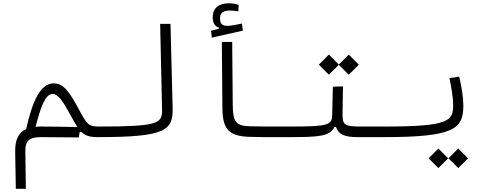

<svg xmlns="http://www.w3.org/2000/svg" viewBox="-20 -840 2970 1179"><path d="M77.1 319.3H138.7L135.7 90.3C134.8 29.3 153.3 2 231.9 2C288.6 2 391.1 3.4 463.9 3.9L469.2 -28.8L480.5 -29.3C504.9 -5.9 532.7 2 580.1 2C603.5 2 616.2 -5.9 616.2 -32.2C616.2 -53.7 607.4 -63 585.9 -63C523.4 -63 513.7 -75.7 460.9 -174.8C406.7 -274.4 371.1 -328.1 309.1 -328.1C227.1 -328.1 177.7 -213.9 140.6 -47.4C91.8 -25.4 71.8 21.5 73.2 92.8ZM455.6 -59.6C391.6 -61.5 293.5 -63 227.5 -63C217.3 -63 207.5 -62.5 198.7 -61.5C229.5 -182.6 258.3 -263.2 302.7 -263.2C336.4 -263.2 365.7 -220.7 414.1 -131.3C430.2 -101.6 442.9 -78.1 455.6 -59.6Z M580.1 2C1000.5 2 1043.9 -39.1 1040 -180.7L1026.9 -693.4H963.4L975.1 -169.4C977.1 -81.1 954.1 -63 585.9 -63C566.4 -63 552.7 -56.2 552.7 -31.2C552.7 -8.8 561 2 580.1 2Z M1752 2C1769 2 1778.3 -12.2 1778.3 -35.2C1778.3 -52.7 1770.5 -63 1757.8 -63C1739.7 -63 1723.1 -63 1707 -63C1631.3 -63 1573.7 -63 1519.5 -64.5C1431.2 -66.9 1410.2 -85 1409.2 -197.3L1405.8 -582.5H1342.3L1345.7 -175.3C1346.7 -41 1390.1 -5.9 1503.9 0C1562 2.4 1627.4 2 1697.3 2C1715.3 2 1733.4 2 1752 2ZM1280.8 -608.9 1471.2 -651.9 1465.3 -695.3C1435.1 -689.5 1399.4 -681.2 1377.9 -681.2C1344.7 -681.2 1331.1 -692.9 1331.1 -727.5C1331.1 -759.3 1347.2 -775.4 1393.6 -775.4C1411.1 -775.4 1426.8 -772.9 1443.4 -770.5L1445.8 -810.1C1427.2 -816.4 1408.2 -819.8 1384.3 -819.8C1323.7 -819.8 1286.1 -790 1286.1 -733.9C1286.1 -699.7 1298.3 -678.7 1324.2 -669.9V-663.6L1275.9 -651.4Z M1752 2C1941.4 2 2004.4 -2.4 2034.2 -60.5H2043C2059.1 -15.1 2091.3 2 2179.2 2H2337.9C2361.3 2 2377 -4.9 2377 -33.2C2377 -55.2 2368.7 -63 2343.8 -63H2190.4C2088.4 -63 2083.5 -78.1 2083.5 -142.6L2085.9 -309.6L2023.9 -307.6L2020 -137.7C2018.6 -71.8 2002 -63 1757.8 -63ZM2121.6 -381.3 2183.6 -442.9 2121.6 -504.9 2060.5 -443.4 1999.5 -504.9 1938 -442.9 1999.5 -381.3 2060.5 -441.9Z M2337.9 2C2770.5 2 2825.2 -49.3 2825.2 -191.4C2825.2 -241.2 2814.9 -306.2 2799.8 -369.1L2739.7 -360.8C2752 -301.8 2762.7 -241.2 2762.7 -192.4C2762.7 -97.2 2734.9 -63 2343.8 -63C2333 -63 2325.2 -53.7 2325.2 -33.7C2325.2 -9.8 2328.6 2 2337.9 2ZM2671.9 191.9 2731.9 132.3 2671.9 71.8 2611.8 132.3ZM2793.9 191.9 2854 132.3 2793.9 71.8 2733.9 132.3Z"/></svg>

Font: Cascadia Code PL Light
Style: Regular
Weight: 300
Monospace: yes
Designer: Aaron Bell
Foundry: Saja Typeworks
Version: Version 2404.023